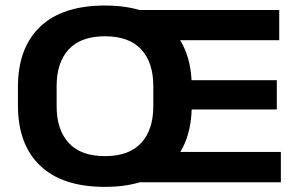

<svg xmlns="http://www.w3.org/2000/svg" viewBox="-20 -676 1112 712"><path d="M369 17Q211.5 17 129 -61.5Q46.5 -140 46.5 -285.5V-353.5Q46.5 -498.5 129 -577Q211.5 -655.5 369 -655.5Q526.5 -655.5 608.8 -576Q691 -496.5 691 -353.5V-285.5Q691 -142 608.8 -62.5Q526.5 17 369 17ZM369.5 -97Q458.5 -97 503.5 -145.8Q548.5 -194.5 548.5 -282.5V-356.5Q548.5 -444.5 503.5 -493Q458.5 -541.5 369.5 -541.5Q280 -541.5 235 -493Q190 -444.5 190 -356.5V-282.5Q190 -194.5 235 -145.8Q280 -97 369.5 -97ZM477 0V-112.5H1021.5V0ZM610.5 -270V-378.5H1006.5V-270ZM479 -527V-639H1015.5V-527Z"/></svg>

Font: Anek Gujarati SemiExpanded SemiBold
Style: Regular
Weight: 600
Width: 6
Designer: Mrunmayee Ghaisas (Gujarati), Yesha Goshar (Latin)
Foundry: Ek Type
Version: Version 1.003